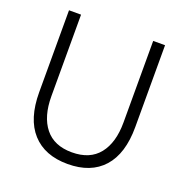

<svg xmlns="http://www.w3.org/2000/svg" viewBox="-128 -815 907 943"><g transform="rotate(20 325.5 -344.0)"><path d="M325 12Q205 12 139.5 -60.5Q74 -133 74 -272V-700H137V-274Q137 -168 184.5 -108.5Q232 -49 325 -49Q419 -49 466.5 -108.5Q514 -168 514 -274V-700H576V-272Q576 -133 511 -60.5Q446 12 325 12Z"/></g></svg>

Font: Zen Kaku Gothic New
Style: Regular
Weight: 400
Designer: Yoshimichi Ohira
Foundry: Positype
Version: Version 1.001